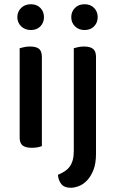

<svg xmlns="http://www.w3.org/2000/svg" viewBox="-20 -693 547 908"><path d="M178 -2Q171 1 158.5 3.5Q146 6 130 6Q101 6 87 -5Q73 -16 73 -42V-465Q81 -467 93.5 -470Q106 -473 122 -473Q151 -473 164.5 -462Q178 -451 178 -424ZM62 -612Q62 -638 80 -655.5Q98 -673 126 -673Q154 -673 171 -655.5Q188 -638 188 -612Q188 -586 171 -568.5Q154 -551 126 -551Q98 -551 80 -568.5Q62 -586 62 -612ZM434 35Q434 80 422 110.5Q410 141 392 160Q374 179 353 187Q332 195 314 195Q284 195 270 177.5Q256 160 254 134Q272 126 286 117Q300 108 309.5 95Q319 82 324 64Q329 46 329 20V-465Q336 -467 349 -470Q362 -473 377 -473Q406 -473 420 -462Q434 -451 434 -424ZM317 -612Q317 -638 334.5 -655.5Q352 -673 380 -673Q408 -673 425 -655.5Q442 -638 442 -612Q442 -586 425 -568.5Q408 -551 380 -551Q352 -551 334.5 -568.5Q317 -586 317 -612Z"/></svg>

Font: Baloo Bhaina 2 Medium
Style: Regular
Weight: 500
Designer: Yesha Goshar, Manish Minz, Shuchita Grover and Ek Type
Foundry: Ek Type
Version: Version 1.640;hotconv 1.0.111;makeotfexe 2.5.65597; ttfautoh